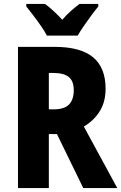

<svg xmlns="http://www.w3.org/2000/svg" viewBox="-20 -951 613 971"><path d="M256 -714Q387 -714 450.5 -661.5Q514 -609 514 -502Q514 -436 484.5 -388.5Q455 -341 404 -311L573 0H401L268 -273H227V0H71V-714ZM250 -582H227V-398H252Q305 -398 329 -422.5Q353 -447 353 -495Q353 -541 328 -561.5Q303 -582 250 -582ZM217 -771Q207 -791 188 -818.5Q169 -846 148.5 -873Q128 -900 113 -918V-931H208Q227 -917 249.5 -896.5Q272 -876 295 -851Q317 -877 339.5 -896.5Q362 -916 382 -931H477V-918Q461 -899 441.5 -872.5Q422 -846 403.5 -819Q385 -792 373 -771Z"/></svg>

Font: Noto Sans Gujarati UI Condensed ExtraBold
Style: Regular
Weight: 800
Width: 3
Designer: Jelle Bosma - Monotype Design Team, Universal Thirst
Foundry: Monotype Imaging Inc.
Version: Version 2.106; ttfautohint (v1.8.4.7-5d5b)